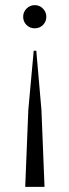

<svg xmlns="http://www.w3.org/2000/svg" viewBox="-20 -726 270 746"><path d="M115 -706Q134 -706 147 -692.5Q160 -679 160 -661Q160 -642 147 -629Q134 -616 115 -616Q96 -616 83 -629Q70 -642 70 -661Q70 -679 83 -692.5Q96 -706 115 -706ZM111 -529H121L141 -299L153 0H78L90 -299Z"/></svg>

Font: Cinzel
Style: Regular
Weight: 400
Designer: Natanael Gama
Version: Version 2.000